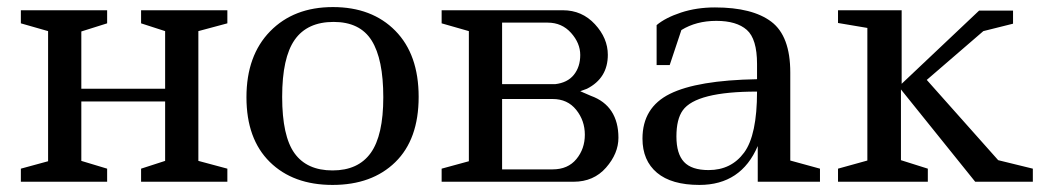

<svg xmlns="http://www.w3.org/2000/svg" viewBox="-20 -514 2969 543"><path d="M379 0V-37L447 -59V-227H210V-59L283 -37V0H39V-37L116 -58V-426L39 -448V-485H283V-448L210 -425V-263H447V-426L379 -448V-485H623V-448L541 -426V-59L623 -37V0Z M1064 -239Q1064 -347 1031 -399.5Q998 -452 923.5 -452Q849 -452 813.5 -401.5Q778 -351 778 -240Q778 -129 813 -80.5Q848 -32 920.5 -32Q993 -32 1028.5 -81.5Q1064 -131 1064 -239ZM677 -239Q677 -357 744 -425.5Q811 -494 921.5 -494Q1032 -494 1098 -427Q1164 -360 1164 -240Q1164 -120 1098 -55.5Q1032 9 920.5 9Q809 9 743 -56Q677 -121 677 -239Z M1229 0V-37L1306 -58V-426L1229 -448V-485H1572Q1626 -485 1662.5 -445.5Q1699 -406 1699 -359Q1699 -293 1640 -263L1621 -256L1651 -243Q1690 -229 1709.5 -199Q1729 -169 1729 -124.5Q1729 -80 1694 -40Q1659 0 1602 0ZM1543 -234H1400V-35H1543Q1586 -35 1610 -64Q1634 -93 1634 -133Q1634 -173 1609.5 -203.5Q1585 -234 1543 -234ZM1400 -450V-276H1550Q1585 -280 1603 -302.5Q1621 -325 1621 -358.5Q1621 -392 1595 -421Q1569 -450 1529 -450Z M2299 0H2123V-101Q2076 9 1958 9Q1879 9 1838 -25.5Q1797 -60 1797 -122Q1797 -210 1874.5 -248.5Q1952 -287 2121 -290V-333Q2121 -404 2092 -429.5Q2063 -455 2006 -455Q1949 -455 1907 -429L1874 -330H1837V-443Q1862 -464 1906 -478.5Q1950 -493 2002 -493Q2108 -493 2161.5 -452.5Q2215 -412 2215 -309V-60L2299 -37ZM1984 -33Q2048 -33 2084.5 -82.5Q2121 -132 2121 -255Q1949 -255 1911 -202Q1893 -177 1893 -128Q1893 -79 1914.5 -56Q1936 -33 1984 -33Z M2350 -485H2530V-277L2749 -484H2845V-447L2761 -426L2601 -288L2803 -61L2901 -37V0H2738L2528 -261V-61L2604 -37V0H2350V-37L2433 -60V-435L2350 -449Z"/></svg>

Font: Ledger
Style: Regular
Weight: 400
Designer: Denis Masharov
Foundry: Denis Masharov
Version: 1.001